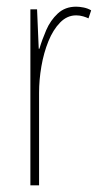

<svg xmlns="http://www.w3.org/2000/svg" viewBox="-20 -555 302 575"><path d="M208 -535Q218 -535 230.5 -532.5Q243 -530 253 -524L245 -500Q239 -503 229 -506Q219 -509 208 -509Q181 -509 160 -487.5Q139 -466 125 -431.5Q111 -397 104 -356.5Q97 -316 97 -277V0H71V-527H91L96 -409H98Q106 -436 118.5 -465Q131 -494 153 -514.5Q175 -535 208 -535Z"/></svg>

Font: Noto Sans Gujarati ExtraCondensed Thin
Style: Regular
Weight: 100
Width: 2
Designer: Jelle Bosma - Monotype Design Team, Universal Thirst
Foundry: Monotype Imaging Inc.
Version: Version 2.106; ttfautohint (v1.8.4.7-5d5b)